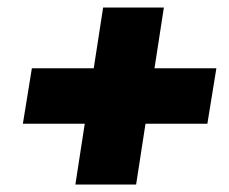

<svg xmlns="http://www.w3.org/2000/svg" viewBox="-20 -606 610 512"><path d="M181 -114 206 -276H41L65 -424H230L255 -586H417L392 -424H557L533 -276H368L343 -114Z"/></svg>

Font: MuseoModerno Thin Black
Style: Italic
Weight: 900
Italic angle: -9°
Version: Version 1.003